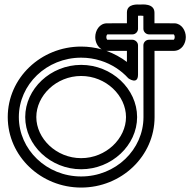

<svg xmlns="http://www.w3.org/2000/svg" viewBox="-20 -820 872 865"><path d="M93.6 -292.6C93.6 -165.7 207.9 -57.5 345.6 -57.5C483.4 -57.5 597.7 -165.7 597.7 -292.6C597.7 -419.5 483.4 -527.7 345.6 -527.7C207.9 -527.7 93.6 -419.5 93.6 -292.6ZM143.6 -292.6C143.6 -388.7 233.1 -477.7 345.6 -477.7C458.2 -477.7 547.7 -388.7 547.7 -292.6C547.7 -196.5 458.2 -107.5 345.6 -107.5C233.1 -107.5 143.6 -196.5 143.6 -292.6ZM458.9 -591C460.8 -591 461.1 -590.9 462.1 -590.9H551.8L551.8 -540.9C525.6 -560.9 492.6 -579.1 458.9 -591ZM438.2 -597.5C408.8 -605.7 377.5 -610.2 345.6 -610.2C164.2 -610.2 14.9 -468.9 14.9 -292.6C14.9 -116.3 164.2 25 345.6 25C527.1 25 676.4 -116.3 676.4 -292.6L676.1 -590.9H764.5C798.4 -591.9 817.1 -623.3 817.1 -653C817.1 -681.7 798.7 -713.8 766.4 -715C759.5 -715.2 726.4 -715.1 675.9 -715.1L675.9 -762.7C675.9 -806.6 619.2 -799.6 610.6 -799.5C603.5 -799.4 551.8 -805.6 551.8 -763.7L551.8 -715.1C503.1 -715.1 462.1 -715 462.1 -715C428 -715 409.1 -682.3 409.1 -653C409.1 -630.7 419.4 -609.1 438.2 -597.5ZM625.9 -748.6 626 -690.1C626 -675.9 638.5 -665.1 651 -665.1C707.5 -665.1 756.8 -665.1 763.1 -665.1C764.3 -663.9 767.1 -659.7 767.1 -653C767.1 -645.5 763.7 -641.5 762.9 -640.9H651C637.4 -640.9 626 -629.6 626 -615.9L626.4 -292.6C626.4 -145.9 501.3 -25 345.6 -25C189.9 -25 64.9 -145.9 64.9 -292.6C64.9 -439.3 189.9 -560.2 345.6 -560.2C376.4 -560.2 406 -555.5 433.7 -546.7C482.5 -531.3 525.4 -503.5 558.3 -467.2C558.3 -467.2 601.8 -435.5 601.8 -484L601.8 -615.9C601.8 -631.1 587.5 -640.9 576.8 -640.9H463.2C461.9 -642 459.1 -646.3 459.1 -653C459.1 -659.8 462.2 -664.1 463.3 -665C471.6 -665.1 520.5 -665.1 576.8 -665.1C591 -665.1 601.8 -677.6 601.8 -690.1L601.8 -749C609.2 -749.8 618.9 -749.5 625.9 -748.6Z"/></svg>

Font: Hi.
Style: Regular
Weight: 400
Designer: Mew Too, Robert Jablonski
Foundry: Cannot Into Space Fonts
Version: Version 1.996